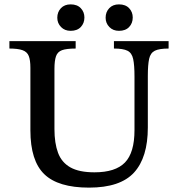

<svg xmlns="http://www.w3.org/2000/svg" viewBox="-20 -845 807 878"><path d="M387 13Q246 13 182.5 -48.5Q119 -110 119 -249V-535Q119 -570 111.5 -589Q104 -608 83 -615.5Q62 -623 23 -623V-657H326V-623Q284 -623 263.5 -615.5Q243 -608 236 -587.5Q229 -567 229 -530V-255Q229 -190 245.5 -146Q262 -102 302 -79.5Q342 -57 412 -57Q508 -57 551.5 -102Q595 -147 595 -250V-495Q595 -547 589 -575Q583 -603 563 -613Q543 -623 501 -623V-657H751V-623Q708 -623 688 -613Q668 -603 662 -576Q656 -549 656 -498V-262Q656 -125 593 -56Q530 13 387 13ZM524 -704Q497 -704 480 -721.5Q463 -739 463 -764Q463 -790 479.5 -807.5Q496 -825 524 -825Q554 -825 570.5 -807.5Q587 -790 587 -765Q587 -739 570.5 -721.5Q554 -704 524 -704ZM303 -704Q276 -704 259 -721.5Q242 -739 242 -764Q242 -790 258.5 -807.5Q275 -825 303 -825Q333 -825 349.5 -807.5Q366 -790 366 -765Q366 -739 349.5 -721.5Q333 -704 303 -704Z"/></svg>

Font: STIX Two Text Medium
Style: Regular
Weight: 500
Designer: Ross Mills, John Hudson & Paul Hanslow, Tiro Typeworks Ltd; with prior portions MicroPress Inc., and Coen Hoffman.
Foundry: Tiro Typeworks Ltd
Version: Version 2.13 b171